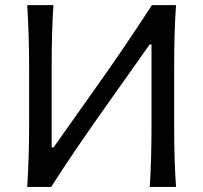

<svg xmlns="http://www.w3.org/2000/svg" viewBox="-20 -733 797 753"><path d="M180.7 0H86.9Q94.2 -118.7 94.2 -235.4V-474.6Q94.2 -592.8 86.9 -712.9H189.5Q182.6 -610.8 182.6 -474.6V-154.8H189.9L345.2 -374Q469.2 -547.9 575.7 -712.9H670.4Q663.1 -612.8 663.1 -474.6V-235.4Q663.1 -98.6 670.4 0H567.4Q574.2 -110.8 574.2 -235.8V-558.6H566.9L412.1 -339.8Q269 -138.7 180.7 0Z"/></svg>

Font: Commissioner Flair
Style: Regular
Weight: 400
Designer: Kostas Bartsokas
Foundry: Kostas Bartsokas
Version: Version 1.000